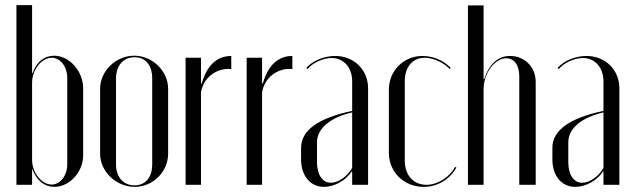

<svg xmlns="http://www.w3.org/2000/svg" viewBox="-20 -720 2465 748"><path d="M44 0H105V-61H106C123 -16 154 8 192 8C251 8 304 -50 304 -115V-376C304 -443 250 -503 191 -503C153 -503 122 -479 107 -435H105V-700H44ZM105 -398C105 -448 142 -495 181 -495C215 -495 242 -461 242 -416V-80C242 -36 215 -1 181 -1C142 -1 105 -48 105 -97Z M503 -503C431 -503 370 -443 370 -374V-121C370 -52 432 8 505 8C576 8 635 -51 635 -121V-374C635 -443 574 -503 503 -503ZM504 -497C547 -497 573 -466 573 -414V-80C573 -29 547 2 504 2C460 2 432 -30 432 -80V-414C432 -464 460 -497 504 -497Z M703 -495V0H763V-359C771 -417 824 -457 881 -451V-502C825 -502 786 -465 766 -395H763V-495Z M941 -495V0H1001V-359C1009 -417 1062 -457 1119 -451V-502C1063 -502 1024 -465 1004 -395H1001V-495Z M1153 -99C1153 -35 1189 8 1242 8C1283 8 1328 -17 1350 -52H1352V0H1414V-376C1414 -448 1359 -502 1286 -502C1242 -502 1197 -483 1173 -455L1178 -451C1198 -475 1238 -494 1272 -494C1319 -494 1352 -457 1352 -403V-288C1219 -260 1153 -212 1153 -144ZM1269 -8C1236 -8 1215 -40 1215 -87V-166C1215 -220 1268 -263 1352 -282V-66C1334 -33 1298 -8 1269 -8Z M1495 -371V-124C1495 -50 1554 8 1630 8C1684 8 1731 -20 1758 -67L1753 -70C1730 -28 1684 0 1641 0C1591 0 1557 -38 1557 -93V-405C1557 -459 1588 -495 1634 -495C1668 -495 1709 -476 1732 -451L1736 -455C1710 -484 1667 -502 1626 -502C1552 -502 1495 -444 1495 -371Z M1866 -411 1864 -412V-699H1803V0H1864V-373C1864 -434 1907 -493 1952 -493C1983 -493 2003 -467 2003 -422V0H2067V-401C2067 -459 2024 -502 1967 -502C1920 -502 1886 -471 1866 -411Z M2132 -99C2132 -35 2168 8 2221 8C2262 8 2307 -17 2329 -52H2331V0H2393V-376C2393 -448 2338 -502 2265 -502C2221 -502 2176 -483 2152 -455L2157 -451C2177 -475 2217 -494 2251 -494C2298 -494 2331 -457 2331 -403V-288C2198 -260 2132 -212 2132 -144ZM2248 -8C2215 -8 2194 -40 2194 -87V-166C2194 -220 2247 -263 2331 -282V-66C2313 -33 2277 -8 2248 -8Z"/></svg>

Font: Moniqa Display
Style: Regular
Weight: 400
Designer: Rajesh Rajput
Foundry: Rajesh Rajput
Version: Version 1.000